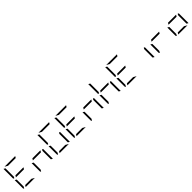

<svg xmlns="http://www.w3.org/2000/svg" viewBox="813 -3767 6534 6534"><g transform="rotate(-45 4080.0 -500.0)"><path d="M584 -469H408H196L232 -531H408H620ZM161 -531 134 -485 99 -505V-959Q99 -968 101 -972L161 -938V-735ZM532 -62 639 0H408H196L232 -62H408ZM126 -2Q99 -12 99 -41V-433L161 -398V-265V-62ZM284 -938 177 -1000H408H676Q686 -1000 690 -998L655 -938H408Z M1400 -469H1224H1012L1048 -531H1224H1436ZM1498 -515 1533 -495V-41Q1533 -32 1531 -28L1471 -62V-265V-469ZM942 -2Q915 -12 915 -41V-433L977 -398V-265V-62Z M1793 -531 1766 -485 1731 -505V-959Q1731 -968 1733 -972L1793 -938V-735ZM2164 -62 2271 0H2040H1828L1864 -62H2040ZM2314 -515 2349 -495V-41Q2349 -32 2347 -28L2287 -62V-265V-469ZM1758 -2Q1731 -12 1731 -41V-433L1793 -398V-265V-62ZM1916 -938 1809 -1000H2040H2308Q2318 -1000 2322 -998L2287 -938H2040Z M3032 -469H2856H2644L2680 -531H2856H3068ZM2609 -531 2582 -485 2547 -505V-959Q2547 -968 2549 -972L2609 -938V-735ZM2980 -62 3087 0H2856H2644L2680 -62H2856ZM2574 -2Q2547 -12 2547 -41V-433L2609 -398V-265V-62ZM2732 -938 2625 -1000H2856H3124Q3134 -1000 3138 -998L3103 -938H2856Z M3848 -469H3672H3460L3496 -531H3672H3884ZM3946 -515 3981 -495V-41Q3981 -32 3979 -28L3919 -62V-265V-469ZM3390 -2Q3363 -12 3363 -41V-433L3425 -398V-265V-62Z M4664 -469H4488H4276L4312 -531H4488H4700ZM4241 -531 4214 -485 4179 -505V-959Q4179 -968 4181 -972L4241 -938V-735ZM4762 -515 4797 -495V-41Q4797 -32 4795 -28L4735 -62V-265V-469ZM4206 -2Q4179 -12 4179 -41V-433L4241 -398V-265V-62Z M5480 -469H5304H5092L5128 -531H5304H5516ZM5057 -531 5030 -485 4995 -505V-959Q4995 -968 4997 -972L5057 -938V-735ZM5428 -62 5535 0H5304H5092L5128 -62H5304ZM5022 -2Q4995 -12 4995 -41V-433L5057 -398V-265V-62ZM5180 -938 5073 -1000H5304H5572Q5582 -1000 5586 -998L5551 -938H5304Z M6394 -515 6429 -495V-41Q6429 -32 6427 -28L6367 -62V-265V-469Z M7112 -469H6936H6724L6760 -531H6936H7148ZM6654 -2Q6627 -12 6627 -41V-433L6689 -398V-265V-62Z M7928 -469H7752H7540L7576 -531H7752H7964ZM7876 -62 7983 0H7752H7540L7576 -62H7752ZM8026 -515 8061 -495V-41Q8061 -32 8059 -28L7999 -62V-265V-469ZM7470 -2Q7443 -12 7443 -41V-433L7505 -398V-265V-62Z"/></g></svg>

Font: DSEG7 Modern Mini
Style: Light
Weight: 300
Designer: Keshikan(Twitter:@keshinomi_88pro)
Version: Version 0.46